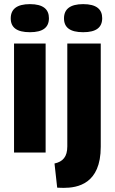

<svg xmlns="http://www.w3.org/2000/svg" viewBox="-20 -739 556 930"><path d="M125 -583C188 -583 217 -606 217 -651C217 -694 189 -719 125 -719C62 -719 32 -695 32 -650C32 -606 61 -583 125 -583ZM383 -583C446 -583 475 -606 475 -651C475 -694 447 -719 383 -719C320 -719 290 -695 290 -650C290 -606 319 -583 383 -583ZM48 0H201V-528H48ZM288 171C356 171 468 152 468 -28V-528H306V-30C306 20 285 44 244 53L257 170C266 170 273 171 288 171Z"/></svg>

Font: Bricolage Grotesque 10pt Condensed ExtraBold
Style: Regular
Weight: 800
Width: 3
Designer: Mathieu Triay
Foundry: Atelier Triay
Version: Version 1.000;gftools[0.9.29]